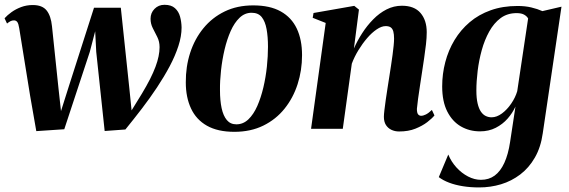

<svg xmlns="http://www.w3.org/2000/svg" viewBox="-22 -550 2430 820"><path d="M133 10 106.5 -142 60 -430Q57 -449 51.8 -456Q46.5 -463 37.5 -463Q29.5 -463 22.8 -459.5Q16 -456 8 -449.5L-2.5 -472Q9 -485 27 -498Q45 -511 68.2 -519.8Q91.5 -528.5 118 -528.5Q158.5 -528.5 177 -505.5Q195.5 -482.5 200 -438L227.5 -175.5L238.5 -75.5L272.5 -183L379.5 -517H494L530 -176.5L540 -78.5L584 -150Q604.5 -184 618.8 -212.2Q633 -240.5 642 -264.5Q651 -288.5 655.2 -309.2Q659.5 -330 659.5 -348.5Q659.5 -372.5 649.8 -391.8Q640 -411 630.5 -429.8Q621 -448.5 621 -470Q621 -495 638 -512.2Q655 -529.5 680.5 -529.5Q709.5 -529.5 725.2 -515.2Q741 -501 747 -479Q753 -457 753.5 -432.5Q753.5 -395.5 740 -353.8Q726.5 -312 702.8 -267.2Q679 -222.5 648.5 -176.5Q618 -130.5 583.2 -85.2Q548.5 -40 513.5 3L425 9.5L389 -328.5L384.5 -416.5L361.5 -328.5L252.5 2Z M1059.5 -527Q1131 -527 1177 -501.2Q1223 -475.5 1245.5 -428Q1268 -380.5 1268 -314.5Q1268 -249.5 1249 -190.5Q1230 -131.5 1193.2 -85.8Q1156.5 -40 1102.5 -13.5Q1048.5 13 979 13Q908 13 862 -13Q816 -39 793.8 -86.8Q771.5 -134.5 771.5 -198Q771 -265 790.2 -324.5Q809.5 -384 846.8 -429.5Q884 -475 937.5 -501Q991 -527 1059.5 -527ZM1052.5 -495.5Q1023.5 -495.5 1001.2 -474.2Q979 -453 963.2 -417.5Q947.5 -382 937.2 -338.8Q927 -295.5 922 -250Q917 -204.5 917.5 -165Q917.5 -121 924.5 -88.2Q931.5 -55.5 946.8 -37.2Q962 -19 987.5 -19Q1016.5 -19 1038.8 -40.2Q1061 -61.5 1076.8 -97.2Q1092.5 -133 1102.8 -176.5Q1113 -220 1117.8 -265Q1122.5 -310 1122.5 -350Q1122.5 -393 1116.5 -425.8Q1110.5 -458.5 1095.8 -477Q1081 -495.5 1052.5 -495.5Z M1489.5 -343Q1504 -376 1524.8 -408.2Q1545.5 -440.5 1571.8 -467.2Q1598 -494 1629 -509.8Q1660 -525.5 1694.5 -525.5Q1747.5 -525.5 1774 -494.5Q1800.5 -463.5 1800.5 -412.5Q1800.5 -388.5 1797.2 -360.2Q1794 -332 1789.5 -302Q1785 -272 1780.5 -242Q1776.5 -215 1771.8 -184.8Q1767 -154.5 1763.5 -128Q1760 -101.5 1758.5 -85Q1758.5 -67.5 1763.8 -61.5Q1769 -55.5 1776.5 -55.5Q1785.5 -55.5 1797 -61.2Q1808.5 -67 1822.5 -80.5L1833.5 -57Q1823 -44 1802.5 -28.2Q1782 -12.5 1752.2 -0.5Q1722.5 11.5 1682.5 11.5Q1664.5 11.5 1649.8 4.5Q1635 -2.5 1626.2 -16.2Q1617.5 -30 1617.5 -51.5Q1617.5 -61 1619.8 -80.2Q1622 -99.5 1625.5 -123.8Q1629 -148 1633 -173.5Q1637 -199 1640.5 -221.5Q1644.5 -246 1648 -269.8Q1651.5 -293.5 1654.5 -315.2Q1657.5 -337 1659.2 -355Q1661 -373 1661 -385Q1661 -403.5 1657.8 -415.5Q1654.5 -427.5 1646.8 -433Q1639 -438.5 1625 -438.5Q1607.5 -438.5 1586.8 -424.5Q1566 -410.5 1546 -387.2Q1526 -364 1508.8 -335.8Q1491.5 -307.5 1480.5 -278L1442 0H1306.5L1369 -452L1313.5 -474L1317 -494.5L1491 -525L1511 -509Z M2296 19.5Q2287.5 79.5 2262.2 123.2Q2237 167 2199.8 195.2Q2162.5 223.5 2117.8 237Q2073 250.5 2024 250.5Q1986.5 250.5 1954.2 245.2Q1922 240 1896.2 230.2Q1870.5 220.5 1852 206.5L1892.5 110Q1905 140.5 1927.2 165Q1949.5 189.5 1977 203.8Q2004.5 218 2032 218Q2066 218 2090.8 199.8Q2115.5 181.5 2132 145.5Q2148.5 109.5 2156.5 56.5L2179.5 -95Q2167 -67.5 2146 -43.5Q2125 -19.5 2095.2 -4.2Q2065.5 11 2028 11Q1983 11 1946.5 -10Q1910 -31 1888.2 -73.8Q1866.5 -116.5 1866.5 -181Q1866.5 -234.5 1879.8 -285Q1893 -335.5 1919.2 -379Q1945.5 -422.5 1984 -455.2Q2022.5 -488 2073.8 -506.2Q2125 -524.5 2188.5 -524.5Q2221 -524.5 2247.2 -518.2Q2273.5 -512 2294.5 -502.5L2376 -521.5ZM2233.5 -471Q2228.5 -480.5 2216.8 -487.2Q2205 -494 2184.5 -494Q2145 -494 2116.2 -472.8Q2087.5 -451.5 2067.5 -415.5Q2047.5 -379.5 2035.5 -336Q2023.5 -292.5 2018 -247.5Q2012.5 -202.5 2012.5 -163.5Q2012.5 -130.5 2017.8 -108.2Q2023 -86 2032 -73Q2041 -60 2052.8 -54.5Q2064.5 -49 2077.5 -49Q2099.5 -49 2121.8 -65.5Q2144 -82 2161.5 -107.8Q2179 -133.5 2187 -160.5Z"/></svg>

Font: Merriweather 120pt
Style: Bold Italic
Weight: 700
Italic angle: -7.8°
Version: Version 2.101